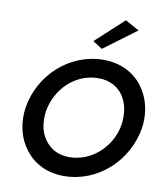

<svg xmlns="http://www.w3.org/2000/svg" viewBox="-103 -1053 987 1152"><g transform="rotate(10 390.5 -477.5)"><path d="M655 -923 570 -970 399 -813 457 -776ZM68 -350C65 -331 64 -313 64 -295C64 -238 76 -164 128 -96C180 -28 260 15 364 15C574 15 745 -149 777 -350C780 -369 781 -387 781 -405C781 -462 768 -536 716 -604C664 -671 583 -713 480 -713C272 -713 100 -551 68 -350ZM192 -350C216 -488 327 -599 469 -599C538 -599 589 -570 621 -523C652 -475 656 -427 656 -394C656 -380 655 -365 653 -350C632 -214 515 -102 376 -102C307 -102 256 -133 225 -179C193 -225 189 -273 189 -306C189 -320 190 -335 192 -350Z"/></g></svg>

Font: Jost Medium
Style: Italic
Weight: 500
Italic angle: -5°
Version: Version 3.710